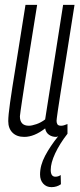

<svg xmlns="http://www.w3.org/2000/svg" viewBox="-20 -554 331 791"><path d="M192 217Q171 217 158 202.5Q145 188 145 165Q145 127 166 87.5Q187 48 220 7Q216 10 211 10Q194 10 181.5 1Q169 -8 166 -25Q121 10 80 10Q49 10 31.5 -7.5Q14 -25 14 -55Q14 -78 21.5 -131.5Q29 -185 45 -282.5Q61 -380 85 -534H133Q114 -418 102 -340.5Q90 -263 82.5 -215Q75 -167 71 -140Q67 -113 65 -99Q63 -85 62 -75Q62 -36 99 -36Q111 -36 130 -42.5Q149 -49 166 -62L240 -534H287Q266 -399 252 -312Q238 -225 230 -174.5Q222 -124 218.5 -99.5Q215 -75 214 -67Q213 -59 213 -56Q213 -48 216.5 -42Q220 -36 232 -36Q242 -36 258 -43V-3Q226 38 207.5 77.5Q189 117 189 146Q189 174 208 174Q215 174 220.5 172Q226 170 230 167L231 205Q214 217 192 217Z"/></svg>

Font: Georama ExtraCondensed Light
Style: Italic
Weight: 300
Width: 2
Italic angle: -9°
Designer: Jean-Baptiste Levee
Foundry: Production Type
Version: Version 1.000